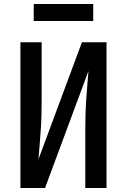

<svg xmlns="http://www.w3.org/2000/svg" viewBox="-20 -948 640 968"><path d="M83 0V-735H190V-441Q190 -404 189 -367Q188 -330 185.5 -293Q183 -256 180 -219Q177 -182 174 -145L393 -735H517V0H410V-294Q410 -331 411 -368Q412 -405 414.5 -442Q417 -479 420 -516Q423 -553 426 -590L207 0ZM150 -842V-928H450V-842Z"/></svg>

Font: Iosevka Custom SmBdEx
Style: Regular
Weight: 600
Width: 7
Monospace: yes
Designer: Belleve Invis
Foundry: Belleve Invis
Version: Version 11.2.4; ttfautohint (v1.8.4)